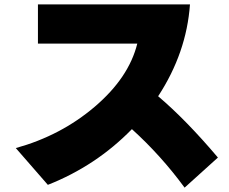

<svg xmlns="http://www.w3.org/2000/svg" viewBox="-20 -776 1040 872"><path d="M51.8 -103.5Q256.8 -160.2 411.1 -292Q565.4 -423.8 603.5 -578.1H152.3V-755.9H842.8Q827.1 -536.1 698.2 -338.9Q824.2 -232.4 969.7 -60.5L818.4 76.2Q710.9 -70.3 579.1 -189.5Q416 -22.5 197.3 63.5Z"/></svg>

Font: GenEi M Gothic v2 Black
Style: Regular
Weight: 900
Version: Version 2.0